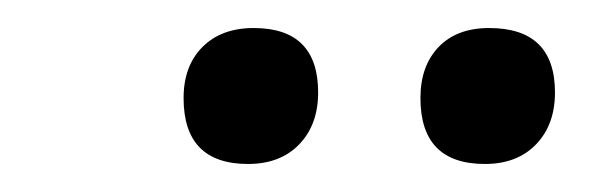

<svg xmlns="http://www.w3.org/2000/svg" viewBox="-20 -679 433 137"><path d="M161 -659Q207 -659 207 -613Q207 -590 193.5 -576Q180 -562 157 -562Q111 -562 111 -609Q111 -632 124.5 -645.5Q138 -659 161 -659ZM329 -659Q376 -659 376 -613Q376 -590 362.5 -576Q349 -562 326 -562Q280 -562 280 -609Q280 -632 293 -645.5Q306 -659 329 -659Z"/></svg>

Font: Alegreya Sans SC Medium
Style: Italic
Weight: 500
Italic angle: -7°
Designer: Juan Pablo del Peral
Foundry: Huerta Tipografica
Version: Version 2.007